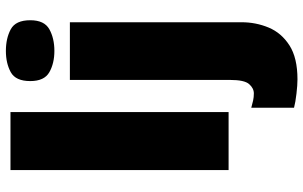

<svg xmlns="http://www.w3.org/2000/svg" viewBox="-214 -602 1056 669"><g transform="rotate(-90 314.5 -268.0)"><path d="M258 0H56V-760H258ZM372 240Q352 240 322 236.5Q292 233 273 228V79Q287 83 298.5 85.5Q310 88 323 88Q341 88 355.5 71.5Q370 55 370 5V-553H571V45Q571 95 552.5 139.5Q534 184 490.5 212Q447 240 372 240ZM366 -691Q366 -742 397 -759Q428 -776 471 -776Q515 -776 546.5 -759Q578 -742 578 -691Q578 -642 546.5 -624.5Q515 -607 471 -607Q428 -607 397 -624.5Q366 -642 366 -691Z"/></g></svg>

Font: Noto Sans Display Black
Style: Regular
Weight: 900
Designer: Monotype Design Team
Foundry: Monotype Imaging Inc.
Version: Version 2.003